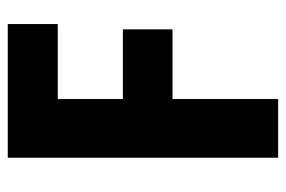

<svg xmlns="http://www.w3.org/2000/svg" viewBox="-144 -662 754 507"><g transform="rotate(-90 233.5 -408.0)"><path d="M226 -51V-330H410V-461H226V-633H424V-765H71V-51Z"/></g></svg>

Font: Noto Sans Tamil UI Condensed ExtraBold
Style: Regular
Weight: 800
Width: 3
Designer: Jelle Bosma - Monotype Design Team
Foundry: Monotype Imaging Inc.
Version: Version 2.004